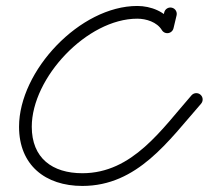

<svg xmlns="http://www.w3.org/2000/svg" viewBox="-20 -593 689 634"><path d="M547.6 -567.6C536.3 -570.3 525 -563.4 522.3 -552.1C518.9 -537.9 515.4 -523.6 512 -509.4C509.3 -498.1 516.3 -486.7 527.5 -484C538.8 -481.3 550.2 -488.3 552.9 -499.5C552.9 -499.5 552.9 -499.5 552.9 -499.5C556.3 -513.8 559.7 -528 563.1 -542.3C565.8 -553.6 558.9 -564.9 547.6 -567.6ZM550.4 -515.3C550.4 -515.3 550.4 -515.3 550.4 -515.3C526.4 -554.9 477.8 -573.3 433.3 -573.3C244.3 -573.3 42.9 -359.6 42.9 -174.4C42.9 -47.9 129.5 21 252 21C433.9 21 536.5 -128 644 -250.6C651.6 -259.4 650.8 -272.6 642 -280.3C633.3 -287.9 620.1 -287 612.4 -278.3C612.4 -278.3 612.4 -278.3 612.4 -278.3C514.3 -166.5 417.7 -21 252 -21C152.6 -21 84.9 -71.1 84.9 -174.4C84.9 -336.5 267.5 -531.3 433.3 -531.3C462.7 -531.3 498.3 -520.3 514.5 -493.6C520.5 -483.7 533.4 -480.5 543.3 -486.5C553.2 -492.5 556.4 -505.4 550.4 -515.3Z"/></svg>

Font: FRB American Cursive Guidelines Medium
Style: Italic
Weight: 500
Italic angle: -25°
Version: Version 2.0;Modular Font Editor K font №1